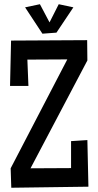

<svg xmlns="http://www.w3.org/2000/svg" viewBox="-20 -881 459 897"><path d="M393.1 -8.8 32.7 -3.9 29.8 -94.7 294.4 -603.5 107.9 -602.5 112.8 -479.5H26.9L31.7 -691.4L387.2 -693.4L388.2 -598.6L122.6 -94.7L312 -95.7V-221.7L388.2 -226.6ZM322.8 -846.7 243.7 -728.5 178.2 -723.6 97.2 -846.7 166.5 -861.3 211.4 -776.4 254.4 -861.3Z"/></svg>

Font: Maiden Orange
Style: Regular
Weight: 400
Designer: Astigmatic (AOETI)
Foundry: Astigmatic (AOETI)
Version: Version 1.001